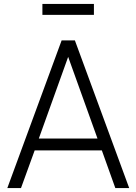

<svg xmlns="http://www.w3.org/2000/svg" viewBox="-20 -949 688 969"><path d="M454 -874V-929H194V-874ZM86 0 155 -190H494L562 0H632L358 -745H291L17 0ZM176 -250 324 -662 472 -250Z"/></svg>

Font: Plus Jakarta Sans Light
Style: Regular
Weight: 300
Designer: Gumpita Rahayu
Foundry: Tokotype
Version: Version 2.071;gftools[0.9.30]